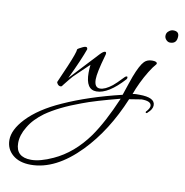

<svg xmlns="http://www.w3.org/2000/svg" viewBox="-239 -371 747 776"><g transform="rotate(10 134.5 16.5)"><path d="M1 1Q-6 1 -11 -5Q-16 -11 -15 -15L15 -84Q41 -145 41 -158Q44 -162 61 -170Q65 -172 68 -173Q71 -174 74 -174Q81 -174 81 -165Q74 -145 60.5 -113.5Q47 -82 26 -38L133 -153Q147 -168 154 -168Q159 -168 159 -162Q159 -160 158.5 -157.5Q158 -155 157 -152Q136 -79 136 -52Q136 -18 159 -18Q180 -18 209 -41Q214 -45 224.5 -55Q235 -65 250 -81Q254 -85 258 -85Q261 -85 261 -81Q262 -79 259 -74Q196 -4 147 -4Q103 -4 103 -73Q103 -81 103.5 -89Q104 -97 105 -106L58 -61Q50 -54 42.5 -46Q35 -38 29 -30L9 -5Q6 1 1 1ZM406 -250Q397 -250 390 -257.5Q383 -265 383 -274Q383 -287 393 -294Q401 -301 411 -301Q434 -301 434 -281Q434 -250 406 -250ZM-63 334Q-110 334 -137.5 310.5Q-165 287 -165 250Q-165 208 -121 161Q-72 109 18 69Q120 23 254 -9Q264 -38 270.5 -58Q277 -78 281 -88Q300 -138 316 -154Q328 -166 348 -166Q368 -166 368 -157Q368 -155 366 -153Q355 -141 340.5 -117.5Q326 -94 313.5 -68Q301 -42 293 -19Q301 -21 307.5 -21Q314 -21 321 -21Q385 -21 385 11Q385 28 366 44Q365 47 362 47Q358 47 358 44Q358 40 361 39Q373 25 373 16Q373 -4 333 -4L283 4Q226 141 139 231Q39 334 -63 334ZM-65 314Q-28 314 24 290Q103 254 162 172Q205 111 249 8Q199 21 160.5 32.5Q122 44 96 54Q52 70 16.5 87.5Q-19 105 -46 124Q-65 138 -80.5 154Q-96 170 -107 189Q-128 223 -128 256Q-128 314 -65 314Z"/></g></svg>

Font: Passions Conflict
Style: Regular
Weight: 400
Designer: Robert E. Leuschke
Foundry: Robert E. Leuschke
Version: Version 1.010; ttfautohint (v1.8.3)